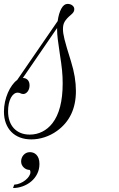

<svg xmlns="http://www.w3.org/2000/svg" viewBox="-85 -700 606 977"><path d="M-64.9 -132.3Q-64.9 -157.2 -59.6 -181.9Q-54.2 -206.5 -44.9 -228Q-35.6 -249.5 -23.4 -266.4Q-11.2 -283.2 2.4 -293L208.5 -592.8Q213.9 -632.3 227.1 -656.2Q240.2 -680.2 258.8 -680.2Q273.4 -680.2 283.2 -672.4Q293 -664.6 293 -653.3Q293 -645 289.1 -638.7Q285.2 -632.3 275.4 -624Q264.2 -614.7 256.6 -606.4Q249 -598.1 244.1 -589.8Q239.3 -581.5 237.3 -572.3Q235.4 -563 235.4 -552.2Q235.4 -541.5 237.1 -529.8Q238.8 -518.1 243.2 -500Q247.6 -481.9 255.6 -455.1Q263.7 -428.2 276.4 -387.2Q289.1 -346.2 295.2 -309.1Q301.3 -272 301.3 -236.8Q301.3 -102.5 204.1 -33.2Q175.3 -12.7 141.8 -1.7Q108.4 9.3 74.2 9.3Q42 9.3 16.1 -0.7Q-9.8 -10.7 -27.6 -29.1Q-45.4 -47.4 -55.2 -73.5Q-64.9 -99.6 -64.9 -132.3ZM205.6 -557.6 31.2 -303.2Q46.9 -303.2 56.2 -293Q65.4 -282.7 65.4 -265.6Q65.4 -256.8 63 -248.8Q60.5 -240.7 56.2 -234.9Q51.8 -229 45.9 -225.3Q40 -221.7 33.7 -221.7Q25.4 -221.7 19.5 -225.1Q13.7 -228.5 4.9 -228.5Q-5.4 -228.5 -14.4 -221.4Q-23.4 -214.4 -30 -201.7Q-36.6 -189 -40.3 -171.6Q-43.9 -154.3 -43.9 -133.8Q-43.9 -106.4 -36.4 -84.5Q-28.8 -62.5 -14.4 -47.1Q0 -31.7 20.3 -23.4Q40.5 -15.1 66.4 -15.1Q100.6 -15.1 129.9 -29.8Q159.2 -44.4 181.2 -72.3Q233.9 -139.6 233.9 -275.4Q233.9 -292 233.2 -308.3Q232.4 -324.7 230.7 -342.5Q229 -360.4 226.1 -380.9Q223.1 -401.4 219.2 -427.2Q212.4 -470.7 209 -500Q205.6 -529.3 205.6 -547.4ZM-12.7 239.7Q2.9 238.8 17.8 232.4Q32.7 226.1 44.2 216.8Q55.7 207.5 62.7 196.8Q69.8 186 69.8 176.3Q69.8 173.3 69.1 170.2Q68.4 167 65.9 164.6Q57.6 164.6 49.8 161.4Q42 158.2 35.9 152.3Q29.8 146.5 26.1 138.7Q22.5 130.9 22.5 121.1Q22.5 112.8 25.4 104.5Q28.3 96.2 34.2 89.4Q40 82.5 48.3 78.4Q56.6 74.2 67.4 74.2Q75.7 74.2 84.2 77.1Q92.8 80.1 99.9 87.2Q106.9 94.2 111.3 105.7Q115.7 117.2 115.7 134.3Q115.7 162.1 104.2 184.8Q92.8 207.5 73.7 223.4Q54.7 239.3 30.5 248Q6.3 256.8 -18.6 256.8Z"/></svg>

Font: Petit Formal Script
Style: Regular
Weight: 400
Version: Version 1.001; ttfautohint (v0.8) -G 200 -r 50